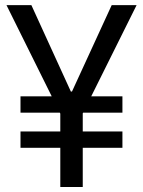

<svg xmlns="http://www.w3.org/2000/svg" viewBox="-20 -748 571 768"><path d="M105.5 -727.5 290 -323.7 221.2 -293.5 5.9 -727.5ZM241.2 -323.7 426.8 -727.5H526.4L310.5 -293.5ZM311 -381.8V0H221.2V-381.8ZM469.7 -362.8V-297.4H62V-362.8ZM469.7 -222.2V-156.7H62V-222.2Z"/></svg>

Font: Inter 24pt
Style: Regular
Weight: 400
Designer: Rasmus Andersson
Foundry: rsms
Version: Version 4.001;git-66647c0bb